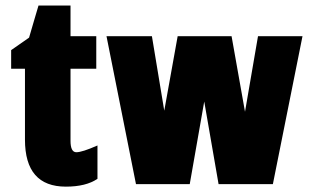

<svg xmlns="http://www.w3.org/2000/svg" viewBox="-20 -677 1140 706"><path d="M239.3 -543.9H334V-424.3H239.3V-159.2Q239.3 -117.2 260.7 -117.2Q282.2 -117.2 338.4 -142.1V-19.5Q296.4 9.3 222.2 9.3Q71.8 9.3 71.8 -163.6V-424.3H21V-492.7L86.9 -538.6Q92.3 -558.1 104.7 -599.6Q117.2 -641.1 121.6 -656.7H239.3Z M983.4 0H783.7L731 -303.7Q727.1 -278.8 677.7 0H480L371.6 -543.9H538.6L584 -270L633.3 -543.9H831.5L880.9 -266.1L928.7 -543.9H1092.3Z"/></svg>

Font: Open Sans Hebrew Condensed Extra Bold
Style: Regular
Weight: 800
Width: 3
Foundry: Ascender Corporation, Yanek Iontef
Version: Version 2.001;PS 002.001;hotconv 1.0.70;makeotf.lib2.5.58329